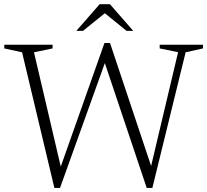

<svg xmlns="http://www.w3.org/2000/svg" viewBox="-20 -890 991 918"><path d="M491 -615.5 267 8.5H240L85.5 -640L0.5 -658.5V-676H231.5V-658.5L142.5 -640L277.5 -63.5L259 -61L479.5 -684.5H506L716 -56L691 -48L831.5 -640.5L743.5 -658.5V-676H950.5V-658.5L867.5 -640L708.5 8.5H681.5L474 -610ZM473 -833.5H489.5L377 -742.5H345L456.5 -870H505.5L617 -742.5H585Z"/></svg>

Font: Newsreader 16pt 16pt Light
Style: Regular
Weight: 300
Version: Version 1.003